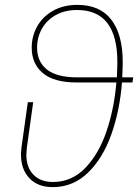

<svg xmlns="http://www.w3.org/2000/svg" viewBox="-20 -757 571 787"><path d="M523 -419H480Q471 -304 436.5 -206.5Q402 -109 341 -49.5Q280 10 196 10Q135 10 100.5 -26.5Q66 -63 66 -123Q66 -132 68 -152L94 -338H116L90 -151Q88 -131 88 -123Q88 -71 117 -41Q146 -11 197 -11Q274 -11 329.5 -68.5Q385 -126 416.5 -218.5Q448 -311 457 -419H294Q202 -419 156 -457Q110 -495 110 -562Q110 -609 132.5 -649Q155 -689 197.5 -713Q240 -737 297 -737Q390 -737 436.5 -676Q483 -615 483 -503Q483 -482 481 -440H526ZM459 -440Q461 -482 461 -503Q461 -716 296 -716Q246 -716 209 -695.5Q172 -675 152 -639.5Q132 -604 132 -562Q132 -504 172.5 -472Q213 -440 295 -440Z"/></svg>

Font: FiraGO Thin
Style: Italic
Weight: 100
Italic angle: -8°
Designer: bBox Type GmbH
Foundry: bBox Type GmbH
Version: Version 1.001